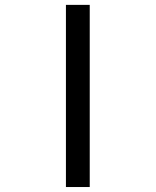

<svg xmlns="http://www.w3.org/2000/svg" viewBox="-20 -752 626 772"><path d="M340.8 0V-732.4H245.1V0Z"/></svg>

Font: Cascadia Code PL
Style: Regular
Weight: 400
Monospace: yes
Designer: Aaron Bell
Foundry: Saja Typeworks
Version: Version 2404.023